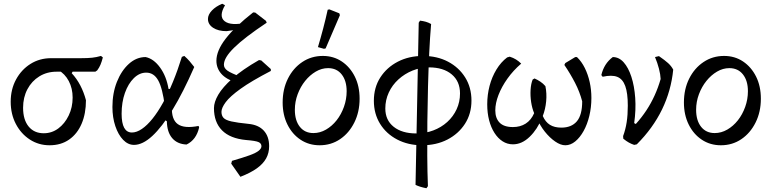

<svg xmlns="http://www.w3.org/2000/svg" viewBox="-20 -762 4115 1023"><path d="M244 12Q186 12 139 -18.5Q92 -49 64.5 -101.5Q37 -154 37 -220Q37 -286 65.5 -338.5Q94 -391 142.5 -421.5Q191 -452 252 -452H411Q448 -452 471 -454.5Q494 -457 518 -464L528 -456Q522 -433 515.5 -417.5Q509 -402 498 -387L488 -380H281Q230 -380 189.5 -355Q149 -330 126 -286.5Q103 -243 103 -188Q103 -124 132.5 -88Q162 -52 213 -52Q256 -52 290.5 -77.5Q325 -103 346 -146.5Q367 -190 367 -242Q367 -291 346.5 -330Q326 -369 290 -389L383 -407L362 -372Q389 -343 408 -306.5Q427 -270 438 -228Q438 -157 415 -103Q392 -49 348.5 -18.5Q305 12 244 12Z M694 10Q662 10 636 -17Q610 -44 594.5 -90Q579 -136 579 -192Q579 -266 603 -326Q627 -386 667 -422Q707 -458 756 -458Q799 -449 833 -402Q867 -355 878 -288H908L858 -197Q846 -292 823 -333.5Q800 -375 759 -375Q723 -375 693 -345.5Q663 -316 645.5 -266.5Q628 -217 628 -156Q628 -56 683 -56Q708 -56 736 -75Q764 -94 792.5 -129.5Q821 -165 848.5 -214.5Q876 -264 901.5 -326Q927 -388 949 -459L962 -464Q978 -450 990 -436Q1002 -422 1015 -405Q956 -270 899.5 -177.5Q843 -85 791.5 -37.5Q740 10 694 10ZM974 8Q925 6 897.5 -26Q870 -58 869 -116L850 -128L897 -214L896 -193Q893 -125 927.5 -100.5Q962 -76 1038 -91L1041 -83Q1026 -17 974 8Z M1261 180 1212 110 1216 95Q1275 78 1309.5 65.5Q1344 53 1358.5 41Q1373 29 1373 17Q1373 2 1357.5 -5Q1342 -12 1291 -16Q1206 -24 1163 -67.5Q1120 -111 1120 -186Q1120 -218 1143 -257.5Q1166 -297 1218.5 -344Q1271 -391 1360 -442L1372 -440L1423 -394V-384Q1319 -330 1262 -289Q1205 -248 1182.5 -217.5Q1160 -187 1160 -166Q1160 -146 1171 -134Q1182 -122 1213 -115Q1244 -108 1304 -102Q1357 -97 1385.5 -66Q1414 -35 1414 17Q1414 53 1398 82Q1382 111 1348.5 135Q1315 159 1261 180ZM1246 -319Q1185 -339 1159 -369Q1133 -399 1133 -438Q1133 -492 1182.5 -556Q1232 -620 1329 -696L1340 -695L1397 -651L1401 -641Q1341 -601 1298 -568Q1255 -535 1227.5 -508Q1200 -481 1186.5 -458.5Q1173 -436 1173 -417Q1173 -399 1192 -385.5Q1211 -372 1265 -352ZM1187 -596Q1143 -596 1115.5 -614Q1088 -632 1088 -661Q1088 -684 1109 -706Q1130 -728 1164 -742L1179 -734Q1144 -675 1177 -649Q1210 -623 1296 -642L1297 -622Q1272 -612 1243 -605.5Q1214 -599 1187 -596Z M1683 12Q1626 12 1581.5 -17.5Q1537 -47 1511.5 -98.5Q1486 -150 1486 -216Q1486 -287 1514 -343Q1542 -399 1590.5 -431.5Q1639 -464 1700 -464Q1757 -464 1801 -434.5Q1845 -405 1870.5 -354Q1896 -303 1896 -236Q1896 -166 1868 -109.5Q1840 -53 1792 -20.5Q1744 12 1683 12ZM1650 -53Q1685 -53 1717 -71.5Q1749 -90 1773.5 -121Q1798 -152 1812.5 -192.5Q1827 -233 1827 -276Q1827 -332 1800.5 -365.5Q1774 -399 1728 -399Q1694 -399 1662.5 -380.5Q1631 -362 1606 -331Q1581 -300 1566 -260Q1551 -220 1551 -177Q1551 -120 1577.5 -86.5Q1604 -53 1650 -53ZM1706 -502 1674 -511Q1689 -561 1702 -610.5Q1715 -660 1726 -710L1735 -712L1788 -691L1791 -681L1715 -504Z M2229 12Q2155 12 2096.5 -18.5Q2038 -49 2005 -102.5Q1972 -156 1972 -225Q1972 -296 2006.5 -349.5Q2041 -403 2100 -433.5Q2159 -464 2234 -464Q2309 -464 2367 -433.5Q2425 -403 2458.5 -349.5Q2492 -296 2492 -226Q2492 -156 2457.5 -102.5Q2423 -49 2364 -18.5Q2305 12 2229 12ZM2252 241Q2216 234 2194 223L2211 -641L2218 -652Q2235 -650 2249 -646Q2263 -642 2277 -634Q2271 -565 2267 -480Q2263 -395 2260.5 -302Q2258 -209 2257 -114.5Q2256 -20 2256.5 68Q2257 156 2260 230ZM2198 -51Q2246 -51 2288.5 -67Q2331 -83 2363 -112Q2395 -141 2413 -180Q2431 -219 2431 -264Q2431 -329 2386.5 -366Q2342 -403 2266 -403Q2220 -403 2178 -386Q2136 -369 2103 -339Q2070 -309 2051.5 -269Q2033 -229 2033 -184Q2033 -122 2077.5 -86.5Q2122 -51 2198 -51Z M2696 -460Q2715 -454 2729.5 -445Q2744 -436 2757 -423Q2715 -387 2684 -343.5Q2653 -300 2636 -256Q2619 -212 2619 -174Q2619 -132 2642 -108.5Q2665 -85 2713 -85Q2752 -85 2781 -103.5Q2810 -122 2826 -159Q2815 -185 2810 -218Q2805 -251 2807 -283.5Q2809 -316 2818 -338L2828 -344Q2844 -337 2859 -327Q2874 -317 2886 -303Q2894 -264 2890 -222Q2886 -180 2872 -144Q2886 -112 2910 -97Q2934 -82 2971 -82Q3025 -82 3053.5 -115.5Q3082 -149 3082 -222Q3069 -272 3044 -320.5Q3019 -369 2987 -416L2992 -426L3045 -458H3054Q3079 -434 3096 -399.5Q3113 -365 3122 -324.5Q3131 -284 3131 -240Q3131 -190 3120 -144.5Q3109 -99 3089.5 -64Q3070 -29 3045 -8.5Q3020 12 2992 12Q2967 12 2938 -8Q2909 -28 2883 -60.5Q2857 -93 2841 -132L2866 -131Q2844 -74 2802.5 -33.5Q2761 7 2713 7Q2683 7 2658 -9Q2633 -25 2614.5 -54Q2596 -83 2586 -121.5Q2576 -160 2576 -206Q2576 -257 2588.5 -304.5Q2601 -352 2625 -391.5Q2649 -431 2682 -456Z M3359 10Q3344 5 3330.5 -2.5Q3317 -10 3301 -23L3300 -37Q3374 -98 3424 -174Q3474 -250 3500 -341Q3499 -365 3491 -396Q3483 -427 3470 -458L3491 -463Q3523 -441 3540 -425.5Q3557 -410 3567 -391Q3556 -279 3507.5 -179Q3459 -79 3373 7ZM3300 -37Q3313 -72 3319 -111Q3325 -150 3325 -199Q3325 -266 3311.5 -303.5Q3298 -341 3269 -352.5Q3240 -364 3191 -353L3184 -362Q3191 -392 3206 -416Q3221 -440 3245 -458Q3278 -458 3303 -430Q3328 -402 3344 -353Q3360 -304 3364.5 -240.5Q3369 -177 3359 -106L3391 -89Z M3821 12Q3764 12 3719.5 -17.5Q3675 -47 3649.5 -98.5Q3624 -150 3624 -216Q3624 -287 3652 -343Q3680 -399 3728.5 -431.5Q3777 -464 3838 -464Q3895 -464 3939 -434.5Q3983 -405 4008.5 -354Q4034 -303 4034 -236Q4034 -166 4006 -109.5Q3978 -53 3930 -20.5Q3882 12 3821 12ZM3788 -53Q3823 -53 3855 -71.5Q3887 -90 3911.5 -121Q3936 -152 3950.5 -192.5Q3965 -233 3965 -276Q3965 -332 3938.5 -365.5Q3912 -399 3866 -399Q3832 -399 3800.5 -380.5Q3769 -362 3744 -331Q3719 -300 3704 -260Q3689 -220 3689 -177Q3689 -120 3715.5 -86.5Q3742 -53 3788 -53Z"/></svg>

Font: Alegreya
Style: Regular
Weight: 400
Designer: Juan Pablo del Peral
Foundry: Huerta Tipografica
Version: Version 2.009